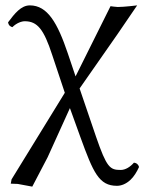

<svg xmlns="http://www.w3.org/2000/svg" viewBox="-20 -459 545 714"><path d="M174 -255 221 -114 23 208 20 224 46 225 100 235 157 126 240 -57 279 51C327 183 348 232 415 232C431 232 449 225 465 210C478 198 489 180 497 162C495 154 489 147 478 146C465 161 447 173 429 173C389 173 377 165 337 49L276 -130L417 -332L490 -439C490 -439 442 -433 418 -433C411 -433 391 -436 391 -436L261 -175L232 -261C194 -373 157 -439 91 -439C58 -439 34 -408 10 -376C12 -364 19 -360 26 -358C42 -374 61 -380 72 -380C119 -380 143 -350 174 -255Z"/></svg>

Font: Libertinus Serif
Style: Regular
Weight: 400
Designer: Philipp H. Poll, Khaled Hosny
Foundry: Caleb Maclennan
Version: Version 7.050;RELEASE